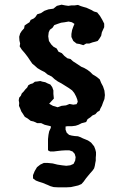

<svg xmlns="http://www.w3.org/2000/svg" viewBox="-20 -530 489 820"><path d="M243 -510 258 -507 272 -505 285 -507H299L313 -509L325 -504L338 -500L349 -497L371 -487L381 -481L395 -477L407 -462L417 -445L425 -429V-414L415 -392L412 -377L404 -364L397 -355L387 -352L375 -349L361 -344H348L336 -337L320 -342L307 -344L293 -355L285 -372V-385L288 -402L293 -416L298 -428L287 -435L273 -438L256 -435L241 -433L226 -428L212 -423L204 -411L193 -403L188 -392L186 -375L189 -355L199 -340L209 -330L222 -323L230 -309L244 -303L255 -291L268 -281L281 -278L292 -268L303 -261L327 -245L339 -240L353 -232L365 -223L376 -212L391 -203L406 -191L412 -176L420 -161L426 -143L428 -124L426 -107L420 -92L415 -78L409 -67L405 -57L396 -52L387 -42L375 -37L366 -29L354 -21L348 -9L329 -4L315 3L303 7L287 9H268L249 12L234 10H201L188 7L171 3L156 -4H139L124 -11L111 -14L98 -24L86 -31L79 -42L71 -54L66 -67L61 -78L62 -90L60 -102L62 -113L69 -121L73 -131L81 -139L88 -148L96 -156L101 -166L110 -171L120 -174L129 -181L139 -182L152 -184L162 -181L173 -179L183 -174L195 -169L203 -158L208 -144V-129L210 -109L198 -96L190 -87L206 -78L226 -72L243 -78L262 -80L277 -86L293 -83L307 -85L312 -95L310 -105L305 -118L297 -133L288 -144L274 -154L242 -174L227 -182L213 -192L201 -203L183 -212L171 -222L155 -230L140 -239L130 -248L118 -258L109 -271L99 -286L86 -303L73 -318L64 -332L66 -344L63 -357L62 -373L66 -387L73 -398L83 -409L85 -421L95 -428L106 -435L111 -445L124 -451L131 -457L139 -469L155 -474L170 -484L187 -490L208 -493L223 -505ZM222 -9 238 -12 260 -14V24L265 37L275 46L286 49L299 51L313 52L324 56L334 61L344 65L356 70L369 79L382 95L387 108L390 120V132L389 143V156L387 166L385 178L382 189L375 199L366 209L356 221L347 232L337 246L328 256L314 262L301 265L283 269L265 270H227L209 269L195 265L184 260L174 256L162 251L146 246L133 241L121 232V218L128 201L138 184L152 173L167 166H185L205 168L225 173L245 176L263 178L280 176L294 170L301 156L303 141L299 127L290 117L276 112H260L243 113L225 115L209 117H194L185 112V64L187 46L190 31L197 16V-9Z"/></svg>

Font: Tagesschrift
Style: Regular
Weight: 400
Designer: Yanone
Version: Version 2.000; ttfautohint (v1.8.4.7-5d5b)